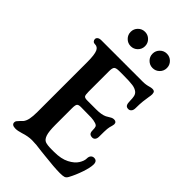

<svg xmlns="http://www.w3.org/2000/svg" viewBox="-262 -959 1056 1056"><g transform="rotate(45 266.5 -430.5)"><path d="M50 -10Q50 -17 54 -22.5Q58 -28 66 -36Q73 -42 80 -50Q91 -63 95.5 -85Q100 -107 100 -140V-528Q100 -586 90 -608Q81 -628 60 -628H58Q50 -628 45 -634Q40 -640 40 -648Q40 -656 47.5 -662Q55 -668 70 -668H393Q416 -668 439 -675Q443 -676 447.5 -677Q452 -678 457 -678Q473 -678 476 -668Q478 -660 478 -656Q478 -646 475 -631Q472 -615 469.5 -591.5Q467 -568 467 -538Q467 -522 460 -513.5Q453 -505 442 -505Q428 -505 422.5 -514.5Q417 -524 417 -545Q417 -564 414 -577.5Q411 -591 402 -599Q388 -611 364.5 -614.5Q341 -618 291 -618H260Q235 -618 227.5 -610.5Q220 -603 220 -578V-419Q220 -393 225 -386Q230 -379 250 -379H319Q360 -379 383 -390L395 -397Q402 -402 410.5 -406Q419 -410 427 -410Q447 -410 447 -391L445 -380L444 -376Q439 -361 437.5 -345.5Q436 -330 436 -284Q436 -270 429.5 -262Q423 -254 413 -254Q399 -254 392.5 -261Q386 -268 386 -284Q386 -303 382.5 -310.5Q379 -318 366 -322Q351 -327 330.5 -328Q310 -329 250 -329Q231 -329 225.5 -321.5Q220 -314 220 -289V-160Q220 -109 228 -85.5Q236 -62 251.5 -56Q267 -50 300 -50H320Q375 -50 409.5 -68Q444 -86 458.5 -109.5Q473 -133 473 -151Q473 -167 480.5 -175Q488 -183 499 -183Q523 -183 523 -155Q523 -131 508.5 -88Q494 -45 475 -10Q468 3 458 6.5Q448 10 425 10Q382 10 295 0L267 -3Q222 -10 189 -10Q158 -10 122 2Q96 10 80 10Q50 10 50 -10ZM151 -815Q151 -838.2 167.4 -854.6Q183.8 -871 207 -871Q230.2 -871 246.6 -854.6Q263 -838.2 263 -815Q263 -791.8 246.6 -775.4Q230.2 -759 207 -759Q183.8 -759 167.4 -775.4Q151 -791.8 151 -815ZM321 -815Q321 -838.2 337.4 -854.6Q353.8 -871 377 -871Q400.2 -871 416.6 -854.6Q433 -838.2 433 -815Q433 -791.8 416.6 -775.4Q400.2 -759 377 -759Q353.8 -759 337.4 -775.4Q321 -791.8 321 -815Z"/></g></svg>

Font: Raigarh
Style: Regular
Weight: 400
Designer: jaikishan Patel
Foundry: MagicType
Version: Version 1.000;FEAKit 1.0